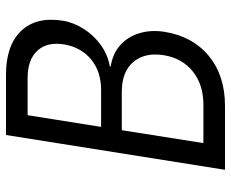

<svg xmlns="http://www.w3.org/2000/svg" viewBox="-85 -685 770 640"><g transform="rotate(-90 300.0 -365.0)"><path d="M54 0 170 -730H371Q469 -730 517 -679.5Q565 -629 551 -541Q545 -504 523.5 -470.5Q502 -437 470 -414Q438 -391 399 -384L398 -381Q440 -375 468.5 -350Q497 -325 509 -286.5Q521 -248 514 -202Q499 -108 433.5 -54Q368 0 267 0ZM197 -413H320Q381 -413 421.5 -446Q462 -479 472 -536Q481 -593 451 -625.5Q421 -658 360 -658H236ZM143 -72H271Q338 -72 382 -107.5Q426 -143 436 -204Q446 -267 413.5 -305.5Q381 -344 314 -344H186Z"/></g></svg>

Font: JetBrains Mono NL Light
Style: Italic
Weight: 300
Italic angle: -9°
Designer: Philipp Nurullin, Konstantin Bulenkov
Foundry: JetBrains
Version: Version 2.304; ttfautohint (v1.8.4.7-5d5b)